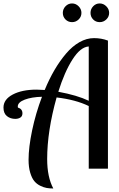

<svg xmlns="http://www.w3.org/2000/svg" viewBox="-63 -969 686 1103"><path d="M557.1 0H446.8V-359.9Q371.1 -396.5 262.2 -409.2Q208 -216.3 208 -55.2Q208 47.9 243.2 113.8Q222.2 113.8 205.1 110.8Q188 107.9 167.7 97.9Q147.5 87.9 133.5 70.8Q119.6 53.7 110.4 22.5Q101.1 -8.8 101.1 -50.8Q101.1 -122.6 121.6 -220.2Q142.1 -317.9 178.2 -413.1Q118.7 -411.6 78.9 -396.5Q39.1 -381.3 39.1 -356.9Q39.1 -353 40 -351.1Q65.9 -343.3 65.9 -317.9Q65.9 -301.3 54 -293.7Q42 -286.1 24.9 -286.1Q-3.4 -286.1 -23.2 -302Q-43 -317.9 -43 -351.1Q-43 -397.9 10.3 -426Q63.5 -454.1 147 -454.1Q161.6 -454.1 193.8 -452.1Q219.7 -515.1 250.2 -567.1Q280.8 -619.1 316.4 -661.1Q352.1 -703.1 393.3 -726.6Q434.6 -750 477.1 -750Q519.5 -750 557.1 -735.8ZM272 -441.9Q380.4 -421.9 446.8 -390.1V-702.1Q399.4 -699.2 353.5 -627.4Q307.6 -555.7 272 -441.9ZM457 -895Q457 -917 472.4 -933.1Q487.8 -949.2 509.8 -949.2Q531.2 -949.2 547.6 -932.9Q564 -916.5 564 -895Q564 -873 547.9 -857.4Q531.7 -841.8 509.8 -841.8Q487.3 -841.8 472.2 -857.2Q457 -872.6 457 -895ZM297.9 -895Q297.9 -917 313.5 -933.1Q329.1 -949.2 351.1 -949.2Q372.6 -949.2 388.7 -932.9Q404.8 -916.5 404.8 -895Q404.8 -873 388.9 -857.4Q373 -841.8 351.1 -841.8Q328.6 -841.8 313.2 -857.2Q297.9 -872.6 297.9 -895Z"/></svg>

Font: Lobster Two
Style: Regular
Weight: 400
Designer: Pablo Impallari
Foundry: Pablo Impallari. www.impallari.com
Version: Version 1.006